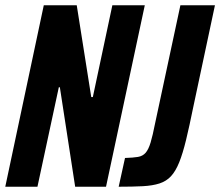

<svg xmlns="http://www.w3.org/2000/svg" viewBox="-24 -708 835 728"><path d="M-4 0 142 -688H267L322 -340H328L402 -688H525L378 0H261L203 -377H199L118 0ZM426 0 450 -109Q481 -110 499 -113Q517 -116 528 -128.5Q539 -141 547 -167.5Q555 -194 564 -240L660 -688H791L709 -303Q694 -229 681.5 -177.5Q669 -126 655.5 -92.5Q642 -59 624.5 -40Q607 -21 581 -12.5Q555 -4 517.5 -2Q480 0 426 0Z"/></svg>

Font: Saira Condensed
Style: Bold Italic
Weight: 700
Width: 3
Italic angle: -12°
Designer: Hector Gatti with collaboration of the Omnibus-Type team
Foundry: Omnibus-Type
Version: Version 1.101